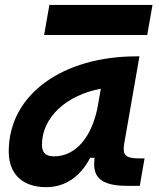

<svg xmlns="http://www.w3.org/2000/svg" viewBox="-20 -752 641 782"><path d="M168.9 10.3C244.6 10.3 307.6 -32.2 347.2 -109.4H365.2C358.9 -54.2 363.8 4.9 496.1 4.9H549.3L568.8 -106.9H545.4C491.7 -106.9 478 -120.6 485.8 -166.5L547.9 -522.5H535.6C239.3 -522.5 15.6 -370.1 15.6 -135.3C15.6 -43 71.3 10.3 168.9 10.3ZM159.7 -609.4H579.6L601.1 -731.9H181.2ZM200.7 -115.2C166.5 -115.2 150.9 -129.9 150.9 -162.1C150.9 -275.4 252.4 -365.2 390.6 -390.6L379.4 -325.7C356 -191.4 286.1 -115.2 200.7 -115.2Z"/></svg>

Font: Cascadia Code
Style: Bold Italic
Weight: 700
Italic angle: -10°
Monospace: yes
Designer: Aaron Bell
Foundry: Saja Typeworks
Version: Version 2404.023